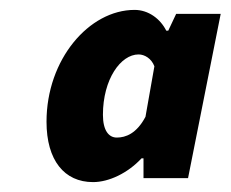

<svg xmlns="http://www.w3.org/2000/svg" viewBox="-20 -728 466 388"><path d="M168 -360C200 -360 238 -378 266 -408H270V-368H360L426 -700H336L320 -666H316C304 -690 280 -708 252 -708C160 -708 74 -608 74 -482C74 -404 110 -360 168 -360ZM216 -450C200 -450 188 -464 188 -496C188 -568 224 -618 260 -618C272 -618 286 -610 292 -594L274 -492C256 -458 234 -450 216 -450Z"/></svg>

Font: Source Sans Pro Black
Style: Italic
Weight: 900
Italic angle: -11°
Designer: Paul D. Hunt
Foundry: Adobe Systems Incorporated
Version: Version 3.006;hotconv 1.0.111;makeotfexe 2.5.65597